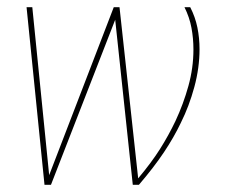

<svg xmlns="http://www.w3.org/2000/svg" viewBox="-20 -515 626 535"><path d="M104 0 54 -495H70L117 -27L297 -495H313L365 -18Q402 -62 426 -100Q450 -138 469 -178Q491 -225 505 -275.5Q519 -326 519 -377Q519 -408 513.5 -437.5Q508 -467 494 -495H510Q524 -468 530 -438.5Q536 -409 536 -378Q536 -326 521.5 -272.5Q507 -219 484 -173Q465 -133 437 -91Q409 -49 367 0H350L301 -460L122 0Z"/></svg>

Font: Alumni Sans Pinstripe
Style: Italic
Weight: 400
Italic angle: -8°
Designer: Robert E. Leuschke
Foundry: Robert E. Leuschke
Version: Version 1.010; ttfautohint (v1.8.4.7-5d5b)